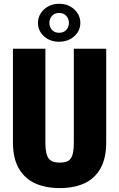

<svg xmlns="http://www.w3.org/2000/svg" viewBox="-20 -963 618 993"><path d="M361.8 -710.9H529.3V-227.1Q529.3 -144 499.5 -91.6Q469.7 -39.1 416 -14.6Q362.3 9.8 289.1 9.8Q216.3 9.8 162.1 -14.6Q107.9 -39.1 77.4 -91.6Q46.9 -144 46.9 -227.1V-710.9H214.8V-227.1Q214.8 -183.1 222.9 -160.4Q231 -137.7 247.6 -129.9Q264.2 -122.1 289.1 -122.1Q314.5 -122.1 330.6 -129.9Q346.7 -137.7 354.2 -160.4Q361.8 -183.1 361.8 -227.1ZM176.3 -844.2Q176.3 -871.1 190.4 -893.6Q204.6 -916 229.2 -929.7Q253.9 -943.4 285.6 -943.4Q333.5 -943.4 364.5 -914.1Q395.5 -884.8 395.5 -844.2Q395.5 -817.4 381.3 -795.4Q367.2 -773.4 342.5 -760.3Q317.9 -747.1 285.6 -747.1Q238.3 -747.1 207.3 -775.6Q176.3 -804.2 176.3 -844.2ZM235.4 -844.2Q235.4 -823.2 248.8 -808.3Q262.2 -793.5 285.6 -793.5Q309.6 -793.5 323 -808.3Q336.4 -823.2 336.4 -844.2Q336.4 -865.7 323 -880.9Q309.6 -896 285.6 -896Q262.2 -896 248.8 -880.9Q235.4 -865.7 235.4 -844.2Z"/></svg>

Font: Roboto Condensed Black
Style: Regular
Weight: 900
Designer: Christian Robertson
Foundry: Google
Version: Version 3.008; 2023